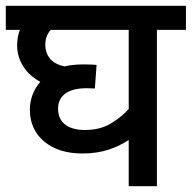

<svg xmlns="http://www.w3.org/2000/svg" viewBox="-20 -642 661 662"><path d="M621.1 -622.1H0V-539.1H48.8C42.5 -524.4 39.1 -506.3 39.1 -484.9C39.1 -432.6 69.8 -385.3 119.1 -359.9C95.2 -333 83 -298.8 83 -264.2C83 -217.8 99.6 -181.2 132.8 -153.8C165.5 -126.5 209.5 -112.8 264.2 -112.8C334.5 -112.8 381.3 -132.3 423.8 -159.2V0H521V-539.1H621.1ZM180.2 -267.1C180.2 -313.5 216.3 -337.9 278.8 -337.9C287.1 -337.9 298.8 -336.9 307.1 -336.9L313 -418C303.7 -419.4 282.7 -419.9 267.1 -419.9C243.2 -419.9 221.2 -417.5 202.1 -413.1C163.1 -420.9 136.2 -445.3 136.2 -488.8C136.2 -508.3 142.6 -524.9 154.8 -539.1H423.8V-266.1C408.7 -249 388.7 -232.4 363.8 -217.3C338.9 -201.7 308.6 -193.8 272.9 -193.8C218.3 -193.8 180.2 -216.3 180.2 -267.1Z"/></svg>

Font: Noto Reveo Sans
Style: Regular
Weight: 500
Designer: Monotype Design Team
Foundry: Monotype Imaging Inc.
Version: Version 2.007